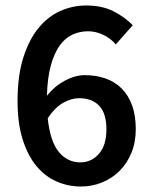

<svg xmlns="http://www.w3.org/2000/svg" viewBox="-20 -668 553 700"><path d="M275 12Q228 12 186 -6.5Q144 -25 112.5 -63Q81 -101 62.5 -160Q44 -219 44 -299Q44 -392 65 -458Q86 -524 120.5 -566Q155 -608 200 -628Q245 -648 294 -648Q352 -648 393.5 -627Q435 -606 464 -576L402 -506Q385 -527 357.5 -540.5Q330 -554 301 -554Q271 -554 244.5 -542Q218 -530 198 -502.5Q178 -475 165.5 -430Q153 -385 151 -319Q179 -354 216.5 -374Q254 -394 289 -394Q330 -394 364.5 -382Q399 -370 423.5 -345.5Q448 -321 461.5 -284Q475 -247 475 -197Q475 -149 459 -110.5Q443 -72 416 -45Q389 -18 352.5 -3Q316 12 275 12ZM273 -76Q313 -76 340.5 -107Q368 -138 368 -197Q368 -254 342 -282Q316 -310 268 -310Q241 -310 211 -293.5Q181 -277 154 -237Q163 -152 194.5 -114Q226 -76 273 -76Z"/></svg>

Font: TypoPRO Source Sans Pro
Style: Regular
Weight: 600
Designer: Paul D. Hunt
Foundry: Adobe Systems Incorporated
Version: Version 2.020;PS 2.000;hotconv 1.0.86;makeotf.lib2.5.63406